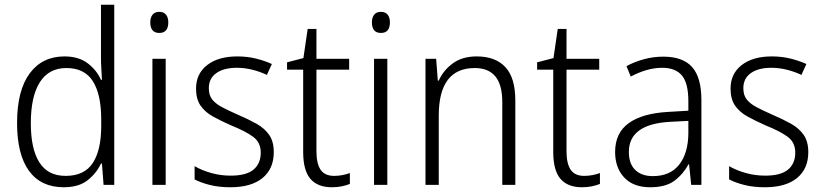

<svg xmlns="http://www.w3.org/2000/svg" viewBox="-20 -780 3471 810"><path d="M249 10Q153 10 102.5 -59Q52 -128 52 -261Q52 -398 105 -470Q158 -542 252 -542Q312 -542 350 -513Q388 -484 406 -443H410Q409 -466 407.5 -490.5Q406 -515 406 -535V-760H462V0H417L410 -90H406Q387 -49 349.5 -19.5Q312 10 249 10ZM257 -38Q336 -38 371.5 -92.5Q407 -147 407 -248V-276Q407 -381 372 -437Q337 -493 260 -493Q186 -493 148 -433Q110 -373 110 -260Q110 -152 146 -95Q182 -38 257 -38Z M652 -730Q671 -730 680.5 -718Q690 -706 690 -686Q690 -641 652 -641Q614 -641 614 -686Q614 -706 623.5 -718Q633 -730 652 -730ZM679 -532V0H623V-532Z M1135 -138Q1135 -68 1087.5 -29Q1040 10 952 10Q904 10 866 0.5Q828 -9 801 -23V-79Q832 -61 871.5 -50Q911 -39 953 -39Q1019 -39 1049.5 -64.5Q1080 -90 1080 -136Q1080 -179 1048.5 -202.5Q1017 -226 955 -251Q912 -270 878.5 -288.5Q845 -307 826 -334.5Q807 -362 807 -406Q807 -469 854 -505.5Q901 -542 981 -542Q1023 -542 1059.5 -533Q1096 -524 1127 -510L1106 -464Q1079 -477 1046 -485.5Q1013 -494 979 -494Q924 -494 892.5 -471.5Q861 -449 861 -408Q861 -378 875.5 -360Q890 -342 917.5 -327.5Q945 -313 986 -295Q1028 -277 1062 -258Q1096 -239 1115.5 -211Q1135 -183 1135 -138Z M1390 -38Q1408 -38 1425.5 -41.5Q1443 -45 1456 -50V-4Q1441 2 1422 6Q1403 10 1380 10Q1320 10 1289.5 -25.5Q1259 -61 1259 -139V-486H1191V-517L1260 -535L1278 -658H1315V-532H1453V-486H1315V-141Q1315 -90 1332.5 -64Q1350 -38 1390 -38Z M1587 -730Q1606 -730 1615.5 -718Q1625 -706 1625 -686Q1625 -641 1587 -641Q1549 -641 1549 -686Q1549 -706 1558.5 -718Q1568 -730 1587 -730ZM1614 -532V0H1558V-532Z M1991 -542Q2070 -542 2112 -497Q2154 -452 2154 -356V0H2099V-349Q2099 -423 2069.5 -458Q2040 -493 1983 -493Q1831 -493 1831 -292V0H1775V-532H1820L1827 -440H1831Q1850 -483 1890 -512.5Q1930 -542 1991 -542Z M2445 -38Q2463 -38 2480.5 -41.5Q2498 -45 2511 -50V-4Q2496 2 2477 6Q2458 10 2435 10Q2375 10 2344.5 -25.5Q2314 -61 2314 -139V-486H2246V-517L2315 -535L2333 -658H2370V-532H2508V-486H2370V-141Q2370 -90 2387.5 -64Q2405 -38 2445 -38Z M2778 -541Q2861 -541 2900 -497Q2939 -453 2939 -358V0H2896L2887 -87H2885Q2861 -44 2824.5 -17Q2788 10 2723 10Q2652 10 2613.5 -31Q2575 -72 2575 -139Q2575 -219 2632.5 -260.5Q2690 -302 2800 -308L2884 -313V-352Q2884 -430 2856.5 -462Q2829 -494 2774 -494Q2741 -494 2708 -484.5Q2675 -475 2641 -457L2623 -501Q2656 -519 2696 -530Q2736 -541 2778 -541ZM2806 -266Q2633 -256 2633 -139Q2633 -89 2660 -63Q2687 -37 2734 -37Q2807 -37 2845 -85Q2883 -133 2884 -217V-270Z M3390 -138Q3390 -68 3342.5 -29Q3295 10 3207 10Q3159 10 3121 0.5Q3083 -9 3056 -23V-79Q3087 -61 3126.5 -50Q3166 -39 3208 -39Q3274 -39 3304.5 -64.5Q3335 -90 3335 -136Q3335 -179 3303.5 -202.5Q3272 -226 3210 -251Q3167 -270 3133.5 -288.5Q3100 -307 3081 -334.5Q3062 -362 3062 -406Q3062 -469 3109 -505.5Q3156 -542 3236 -542Q3278 -542 3314.5 -533Q3351 -524 3382 -510L3361 -464Q3334 -477 3301 -485.5Q3268 -494 3234 -494Q3179 -494 3147.5 -471.5Q3116 -449 3116 -408Q3116 -378 3130.5 -360Q3145 -342 3172.5 -327.5Q3200 -313 3241 -295Q3283 -277 3317 -258Q3351 -239 3370.5 -211Q3390 -183 3390 -138Z"/></svg>

Font: Noto Sans Gurmukhi UI SemiCondensed Light
Style: Regular
Weight: 300
Width: 4
Designer: Jelle Bosma - Monotype Design Team
Foundry: Monotype Imaging Inc.
Version: Version 2.004; ttfautohint (v1.8.4.7-5d5b)